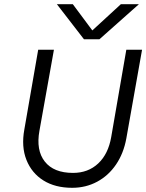

<svg xmlns="http://www.w3.org/2000/svg" viewBox="-20 -887 697 915"><path d="M454 -700H380L251 -867H327L420 -742L556 -867H642ZM162 -650H237L168 -264Q151 -171 193.5 -117Q236 -63 328 -63Q400 -63 448 -108Q496 -153 510 -234L582 -650H657L582 -227Q569 -156 533 -103Q497 -50 443 -21Q389 8 324 8Q243 8 187 -27Q131 -62 106 -125Q81 -188 96 -270Z"/></svg>

Font: Overused Grotesk
Style: Italic
Weight: 400
Italic angle: -10°
Version: Version 0.003